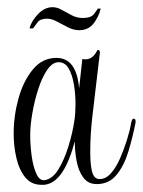

<svg xmlns="http://www.w3.org/2000/svg" viewBox="-20 -513 397 534"><path d="M95 1Q67 1 50 -20Q33 -41 25.5 -74Q18 -107 18 -141Q18 -191 31.5 -239.5Q45 -288 71.5 -320Q98 -352 137 -352Q193 -352 200 -267L209 -349Q212 -348 218 -348Q237 -348 249 -370Q250 -374 253 -374Q257 -374 258 -368L237 -190Q231 -139 231 -91Q231 -53 236.5 -34Q242 -15 257 -15Q274 -15 288 -30.5Q302 -46 313 -70.5Q324 -95 332.5 -122Q341 -149 345 -172Q347 -183 352 -183Q358 -183 357 -172Q349 -131 337 -91.5Q325 -52 304 -26.5Q283 -1 249 -1Q225 -1 211.5 -19.5Q198 -38 193 -65.5Q188 -93 188 -120Q159 -10 109 0Q105 1 102 1Q99 1 95 1ZM104 -12Q126 -15 142.5 -42Q159 -69 170.5 -106.5Q182 -144 187 -178Q190 -199 190 -224Q190 -252 185.5 -278.5Q181 -305 171 -322.5Q161 -340 143 -340Q126 -340 111.5 -319Q97 -298 86.5 -265.5Q76 -233 70 -198.5Q64 -164 64 -137Q64 -110 68 -80Q72 -50 81 -30Q90 -10 104 -12ZM200 -429Q185 -429 169 -437Q153 -445 138.5 -453Q124 -461 111 -461Q92 -461 84.5 -451Q77 -441 72 -434H62Q67 -454 85.5 -473.5Q104 -493 126 -493Q139 -493 152 -485.5Q165 -478 179.5 -470.5Q194 -463 210 -463Q233 -463 241 -473.5Q249 -484 252 -489H260Q255 -467 240.5 -448Q226 -429 200 -429Z"/></svg>

Font: Updock
Style: Regular
Weight: 400
Designer: Robert E. Leuschke
Foundry: Robert E. Leuschke
Version: Version 1.010; ttfautohint (v1.8.4.7-5d5b)